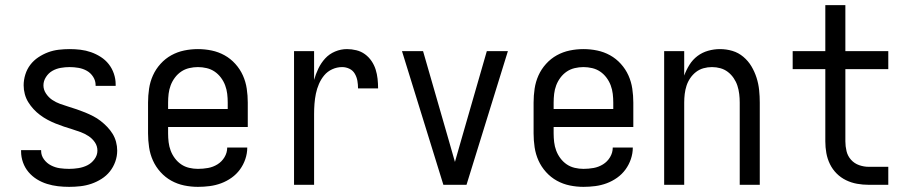

<svg xmlns="http://www.w3.org/2000/svg" viewBox="-20 -719 3540 747"><path d="M249 8Q227 8 205.5 5.5Q184 3 163 -3.5Q142 -10 123.5 -21.5Q105 -33 91 -49.5Q77 -66 69.5 -87Q62 -108 62 -130V-135H140V-132Q140 -114 151 -99Q162 -84 178.5 -75.5Q195 -67 213 -64.5Q231 -62 249 -62Q267 -62 285.5 -65Q304 -68 320 -76Q336 -84 347.5 -99.5Q359 -115 359 -133Q359 -151 349 -165.5Q339 -180 324.5 -189.5Q310 -199 294 -205Q278 -211 261.5 -216Q245 -221 228.5 -226.5Q212 -232 196 -238.5Q180 -245 165 -253Q150 -261 136 -271.5Q122 -282 110.5 -294.5Q99 -307 90 -321.5Q81 -336 76.5 -353Q72 -370 72 -387Q72 -408 78.5 -429Q85 -450 98 -467Q111 -484 129 -496Q147 -508 167 -515.5Q187 -523 208.5 -525.5Q230 -528 251 -528Q272 -528 293 -525.5Q314 -523 334 -516Q354 -509 372 -497.5Q390 -486 403 -469.5Q416 -453 423 -432.5Q430 -412 430 -391V-385H352V-388Q352 -405 342.5 -420Q333 -435 318 -443.5Q303 -452 285.5 -455Q268 -458 251 -458Q234 -458 216.5 -455Q199 -452 184 -443.5Q169 -435 159 -419.5Q149 -404 149 -387Q149 -370 159 -355Q169 -340 183 -330.5Q197 -321 213.5 -315Q230 -309 246.5 -304Q263 -299 279 -293.5Q295 -288 311 -281.5Q327 -275 342.5 -267Q358 -259 371.5 -248.5Q385 -238 397 -225.5Q409 -213 418 -198.5Q427 -184 431.5 -167Q436 -150 436 -133Q436 -111 428.5 -90Q421 -69 407.5 -52Q394 -35 375 -23Q356 -11 335.5 -4Q315 3 293 5.5Q271 8 249 8Z M750 8Q723 8 696.5 2.5Q670 -3 646.5 -16Q623 -29 604.5 -49.5Q586 -70 575 -94.5Q564 -119 560 -146Q556 -173 556 -200V-320Q556 -347 560 -374Q564 -401 575 -425.5Q586 -450 604.5 -470.5Q623 -491 646.5 -504Q670 -517 696.5 -522.5Q723 -528 750 -528Q777 -528 803.5 -522.5Q830 -517 853.5 -504Q877 -491 895.5 -470.5Q914 -450 925 -425.5Q936 -401 940 -374Q944 -347 944 -320V-225H634V-200Q634 -183 636 -166Q638 -149 644 -133Q650 -117 660.5 -103Q671 -89 685 -79.5Q699 -70 716 -66Q733 -62 750 -62Q770 -62 789.5 -65.5Q809 -69 826 -79.5Q843 -90 853.5 -107.5Q864 -125 864 -145H942Q942 -122 934.5 -100Q927 -78 913.5 -59.5Q900 -41 881 -27.5Q862 -14 840.5 -6Q819 2 796 5Q773 8 750 8ZM866 -295V-320Q866 -337 864 -354Q862 -371 856 -387Q850 -403 839.5 -417Q829 -431 815 -440.5Q801 -450 784 -454Q767 -458 750 -458Q733 -458 716 -454Q699 -450 685 -440.5Q671 -431 660.5 -417Q650 -403 644 -387Q638 -371 636 -354Q634 -337 634 -320V-295Z M1124 0V-520H1202V-408Q1208 -430 1218.5 -452Q1229 -474 1245 -491.5Q1261 -509 1283.5 -518.5Q1306 -528 1330 -528Q1348 -528 1366.5 -523.5Q1385 -519 1400 -508Q1415 -497 1425.5 -481.5Q1436 -466 1441.5 -448.5Q1447 -431 1449 -412.5Q1451 -394 1451 -375H1373Q1373 -390 1370.5 -404.5Q1368 -419 1360.5 -432Q1353 -445 1339.5 -451.5Q1326 -458 1311 -458Q1291 -458 1272.5 -449.5Q1254 -441 1241.5 -426Q1229 -411 1221 -392.5Q1213 -374 1209 -354.5Q1205 -335 1203.5 -315Q1202 -295 1202 -276V0Z M1705 0 1544 -520H1626L1726 -173Q1732 -152 1738 -131Q1744 -110 1750 -89Q1756 -110 1762 -131Q1768 -152 1774 -173L1874 -520H1956L1795 0Z M2250 8Q2223 8 2196.5 2.5Q2170 -3 2146.5 -16Q2123 -29 2104.5 -49.5Q2086 -70 2075 -94.5Q2064 -119 2060 -146Q2056 -173 2056 -200V-320Q2056 -347 2060 -374Q2064 -401 2075 -425.5Q2086 -450 2104.5 -470.5Q2123 -491 2146.5 -504Q2170 -517 2196.5 -522.5Q2223 -528 2250 -528Q2277 -528 2303.5 -522.5Q2330 -517 2353.5 -504Q2377 -491 2395.5 -470.5Q2414 -450 2425 -425.5Q2436 -401 2440 -374Q2444 -347 2444 -320V-225H2134V-200Q2134 -183 2136 -166Q2138 -149 2144 -133Q2150 -117 2160.5 -103Q2171 -89 2185 -79.5Q2199 -70 2216 -66Q2233 -62 2250 -62Q2270 -62 2289.5 -65.5Q2309 -69 2326 -79.5Q2343 -90 2353.5 -107.5Q2364 -125 2364 -145H2442Q2442 -122 2434.5 -100Q2427 -78 2413.5 -59.5Q2400 -41 2381 -27.5Q2362 -14 2340.5 -6Q2319 2 2296 5Q2273 8 2250 8ZM2366 -295V-320Q2366 -337 2364 -354Q2362 -371 2356 -387Q2350 -403 2339.5 -417Q2329 -431 2315 -440.5Q2301 -450 2284 -454Q2267 -458 2250 -458Q2233 -458 2216 -454Q2199 -450 2185 -440.5Q2171 -431 2160.5 -417Q2150 -403 2144 -387Q2138 -371 2136 -354Q2134 -337 2134 -320V-295Z M2564 0V-520H2642V-425Q2650 -447 2662.5 -467Q2675 -487 2693.5 -501Q2712 -515 2735 -521.5Q2758 -528 2781 -528Q2806 -528 2829.5 -521Q2853 -514 2872 -498Q2891 -482 2903.5 -461Q2916 -440 2923.5 -416.5Q2931 -393 2933.5 -368.5Q2936 -344 2936 -320V0H2858V-320Q2858 -337 2856 -353.5Q2854 -370 2849 -385.5Q2844 -401 2834.5 -415Q2825 -429 2812 -439Q2799 -449 2783 -453.5Q2767 -458 2750 -458Q2733 -458 2717 -453.5Q2701 -449 2688 -439Q2675 -429 2665.5 -415Q2656 -401 2651 -385.5Q2646 -370 2644 -353.5Q2642 -337 2642 -320V0Z M3436 0H3360Q3337 0 3314.5 -4Q3292 -8 3271.5 -18Q3251 -28 3235 -44Q3219 -60 3209 -80.5Q3199 -101 3195 -123.5Q3191 -146 3191 -169V-450H3064V-520H3191V-699H3269V-520H3436V-450H3269V-169Q3269 -150 3273.5 -131Q3278 -112 3291 -97.5Q3304 -83 3322.5 -76.5Q3341 -70 3360 -70H3436Z"/></svg>

Font: HulyMono
Style: Regular
Weight: 400
Monospace: yes
Designer: Belleve Invis
Foundry: Belleve Invis
Version: Version 33.2.5; ttfautohint (v1.8.4)